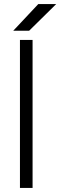

<svg xmlns="http://www.w3.org/2000/svg" viewBox="-20 -923 296 943"><path d="M78 -727H140V0H78ZM168 -903H256L123 -772H45Z"/></svg>

Font: 寒蝉端黑体 Light
Style: Regular
Weight: 300
Designer: ChillDuanSans {Warren2060}; 
Source Han Sans {Ryoko NISHIZUKA 西塚涼子 (kana, bopomofo & ideographs); Paul D. Hunt (Latin, G
Foundry: ChillType&Adobe
Version: Version 1.300;Glyphs 3.3 (3306)